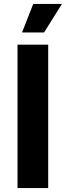

<svg xmlns="http://www.w3.org/2000/svg" viewBox="-20 -956 335 976"><path d="M69 0V-729H225V0ZM92 -791 149 -936H295L204 -791Z"/></svg>

Font: Mona Sans
Style: Bold
Weight: 700
Designer: Deni Anggara
Foundry: GitHub
Version: Version 2.000;Glyphs 3.2.3 (3260)